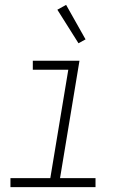

<svg xmlns="http://www.w3.org/2000/svg" viewBox="-20 -770 540 790"><path d="M373 0H23V-37H187L261 -483H115V-520H307L227 -37H373ZM303 -592 216 -730 252 -750 332 -608Z"/></svg>

Font: Iosevka Term Curly XLt Obl
Style: Regular
Weight: 200
Italic angle: -9°
Designer: Belleve Invis
Foundry: Belleve Invis
Version: Version 32.3.0